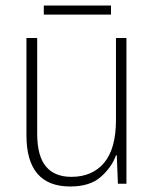

<svg xmlns="http://www.w3.org/2000/svg" viewBox="-20 -667 562 697"><path d="M439 -529V0H408L404 -103H401Q385 -59 345.5 -24.5Q306 10 235 10Q76 10 76 -176V-529H115V-182Q115 -101 146.5 -63Q178 -25 239 -25Q315 -25 358 -76Q401 -127 401 -232V-529ZM383 -647V-614H139V-647Z"/></svg>

Font: Noto Sans Armenian SemiCondensed ExtraLight
Style: Regular
Weight: 200
Width: 4
Designer: Monotype Design Team
Foundry: Monotype Imaging Inc.
Version: Version 2.008; ttfautohint (v1.8.4.7-5d5b)